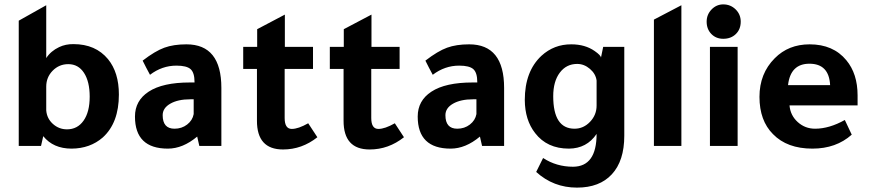

<svg xmlns="http://www.w3.org/2000/svg" viewBox="-20 -669 3989 880"><path d="M168 0H65.9V-574.2L191.9 -645V-402.8Q212.9 -435.1 251 -453.1Q280.8 -467.3 316.9 -466.8Q418 -466.8 475.1 -397.9Q524.9 -336.9 524.9 -235.8Q524.9 -106 451.2 -39.1Q393.1 11.7 308.1 12.2Q224.1 12.2 178.2 -44.9ZM191.9 -272V-163.1Q194.8 -126 222.4 -101.1Q250 -76.2 287.1 -76.2Q335 -76.2 363 -116Q391.1 -155.8 391.1 -226.1Q391.1 -294.9 365 -335Q338.9 -375 293 -375Q251 -375 221.4 -345Q191.9 -314.9 191.9 -272Z M994.6 0H893.6L883.8 -43Q817.9 12.2 749.5 12.2Q598.6 12.2 598.6 -134.8Q598.6 -208 661.6 -249Q725.6 -291 850.6 -291H871.6V-293Q871.6 -335.9 853.5 -352.1Q835.4 -368.2 788.6 -368.2Q722.7 -368.2 667.5 -326.2Q649.4 -359.4 633.8 -391.1Q690.9 -435.1 733.2 -450.4Q775.4 -465.8 834.5 -465.8Q994.6 -465.8 994.6 -266.1ZM867.7 -213.9H852.5Q795.4 -213.9 760.5 -193.8Q725.6 -173.8 725.6 -141.1Q725.6 -79.1 779.8 -79.1Q813 -79.1 837.6 -98.1Q862.3 -117.2 867.7 -146Z M1414.6 -353H1284.7V-127.9Q1284.7 -78.1 1317.4 -78.1Q1347.2 -78.1 1392.6 -104L1434.6 -40Q1363.8 16.1 1277.3 16.1Q1157.2 16.1 1157.7 -116.2V-353H1094.7V-454.1H1158.7V-535.2Q1208.5 -562 1285.6 -602.1V-454.1H1414.6Z M1811.5 -353H1681.6V-127.9Q1681.6 -78.1 1714.4 -78.1Q1744.1 -78.1 1789.6 -104L1831.5 -40Q1760.7 16.1 1674.3 16.1Q1554.2 16.1 1554.7 -116.2V-353H1491.7V-454.1H1555.7V-535.2Q1605.5 -562 1682.6 -602.1V-454.1H1811.5Z M2290.5 0H2189.5L2179.7 -43Q2113.8 12.2 2045.4 12.2Q1894.5 12.2 1894.5 -134.8Q1894.5 -208 1957.5 -249Q2021.5 -291 2146.5 -291H2167.5V-293Q2167.5 -335.9 2149.4 -352.1Q2131.3 -368.2 2084.5 -368.2Q2018.6 -368.2 1963.4 -326.2Q1945.3 -359.4 1929.7 -391.1Q1986.8 -435.1 2029.1 -450.4Q2071.3 -465.8 2130.4 -465.8Q2290.5 -465.8 2290.5 -266.1ZM2163.6 -213.9H2148.4Q2091.3 -213.9 2056.4 -193.8Q2021.5 -173.8 2021.5 -141.1Q2021.5 -79.1 2075.7 -79.1Q2108.9 -79.1 2133.5 -98.1Q2158.2 -117.2 2163.6 -146Z M2714.4 -55.2Q2669.4 11.7 2587.4 12.2Q2487.3 12.2 2432.6 -59.1Q2385.7 -119.1 2385.3 -210.9Q2385.3 -341.8 2461.4 -413.1Q2519.5 -466.3 2598.6 -465.8Q2661.6 -465.8 2705.6 -435.1Q2734.4 -415 2734.4 -404.8L2744.6 -454.1H2841.3V-46.9Q2841.3 68.4 2784.2 129.9Q2728 190.9 2624.5 190.9Q2516.6 190.9 2437.5 119.1L2469.2 55.2Q2530.3 95.2 2606.4 95.2Q2714.4 94.7 2714.4 -55.2ZM2714.4 -299.8Q2710.4 -330.6 2683.8 -353.3Q2657.2 -376 2625.5 -376Q2575.7 -376 2545.7 -335.9Q2515.6 -295.9 2515.6 -228Q2515.6 -79.1 2613.3 -79.1Q2654.3 -79.1 2684.3 -110.6Q2714.4 -142.1 2714.4 -185.1Z M3103 -645V0H2977.1V-579.1Z M3360.8 -454.1V0H3233.9V-454.1ZM3218.8 -569.8Q3218.8 -602.1 3241.2 -625.5Q3263.7 -648.9 3294.9 -648.9Q3328.1 -648.9 3351.6 -626Q3375 -603 3375 -569.8Q3375 -534.7 3352.5 -512.9Q3330.1 -491.2 3294.9 -491.2Q3261.7 -491.2 3240.2 -513.4Q3218.8 -535.6 3218.8 -569.8Z M3910.6 -186H3598.6Q3602.5 -140.1 3636.2 -109.6Q3669.9 -79.1 3715.8 -79.1Q3780.8 -79.1 3852.1 -119.1L3883.8 -51.8Q3812 12.2 3703.6 12.2Q3587.4 12.2 3522.9 -54.2Q3460.9 -116.2 3460.9 -225.1Q3460.9 -332 3530.8 -401.9Q3593.8 -465.8 3690.9 -465.8Q3798.8 -465.8 3858.9 -393.1Q3910.6 -331.1 3910.6 -231.9ZM3591.8 -278.8H3784.7Q3779.8 -377 3689.9 -377Q3603 -377 3591.8 -278.8Z"/></svg>

Font: Tajawal
Style: Bold
Weight: 700
Designer: Boutros Fonts
Foundry: Created by Boutros International 2017
Version: Version 1.700